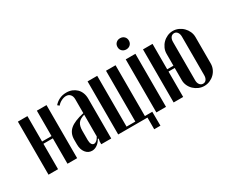

<svg xmlns="http://www.w3.org/2000/svg" viewBox="-111 -1054 1871 1551"><g transform="rotate(-30 825.0 -278.5)"><path d="M125 -495V-258H213V-495H303V0H213V-237H125V0H36V-495Z M357 -142Q357 -201 397 -235.5Q437 -270 528 -290V-419Q528 -448 513.5 -464Q499 -480 475 -480Q454 -480 430.5 -468Q407 -456 393 -438L377 -451Q396 -474 425 -488.5Q454 -503 491 -503Q520 -503 543.5 -493.5Q567 -484 584.5 -467Q602 -450 611.5 -425.5Q621 -401 621 -372V0H528V-25L533 -50L526 -52Q510 -23 487 -7Q464 9 439 9Q403 9 380 -20.5Q357 -50 357 -98ZM480 -32Q506 -32 528 -73V-276Q484 -263 467 -239Q450 -215 450 -170V-84Q450 -60 458 -46Q466 -32 480 -32Z M686 -495H776V-21H858V-495H947V-21H1016L1017 109H959V0H686Z M1034 -614Q1034 -637 1049 -651.5Q1064 -666 1087 -666Q1110 -666 1125 -651.5Q1140 -637 1140 -614Q1140 -591 1125 -576.5Q1110 -562 1087 -562Q1064 -562 1049 -576.5Q1034 -591 1034 -614ZM1132 -495V0H1042V-495Z M1485 -504Q1512 -504 1536.5 -493Q1561 -482 1579.5 -463.5Q1598 -445 1609 -420.5Q1620 -396 1620 -369V-123Q1620 -96 1609.5 -72Q1599 -48 1580.5 -30Q1562 -12 1537.5 -1.5Q1513 9 1486 9Q1459 9 1434.5 -1.5Q1410 -12 1391 -30Q1372 -48 1361 -72Q1350 -96 1350 -123V-237H1292V0H1203V-495H1292V-258H1350V-369Q1350 -396 1361 -420.5Q1372 -445 1390.5 -463.5Q1409 -482 1433.5 -493Q1458 -504 1485 -504ZM1486 -483Q1466 -483 1454.5 -467.5Q1443 -452 1443 -426V-68Q1443 -43 1455 -27.5Q1467 -12 1486 -12Q1505 -12 1516 -27Q1527 -42 1527 -68V-426Q1527 -452 1515.5 -467.5Q1504 -483 1486 -483Z"/></g></svg>

Font: Moniqa Narrow Heading
Style: Bold
Weight: 700
Width: 4
Designer: Rajesh Rajput
Foundry: Rajesh Rajput
Version: Version 1.000